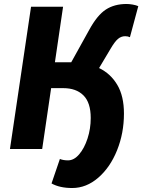

<svg xmlns="http://www.w3.org/2000/svg" viewBox="-20 -749 715 965"><path d="M136 -715H297L256 -436H338L429 -600Q469 -673 512 -701Q555 -729 616 -729Q630 -729 647 -726Q664 -723 675 -718L633 -562Q623 -567 609 -567Q589 -567 573 -553.5Q557 -540 537 -506L478 -407Q536 -379 569.5 -322.5Q603 -266 603 -178Q603 -80 568.5 6Q534 92 474 144Q414 196 343 196Q280 196 239 173L281 50Q298 57 322 57Q352 57 378 26.5Q404 -4 420 -53Q436 -102 436 -156Q436 -233 399.5 -269.5Q363 -306 298 -306H237L192 0H30Z"/></svg>

Font: Nebula Sans Bold
Style: Regular
Weight: 700
Italic angle: -9°
Designer: Paul D. Hunt for Adobe (as Source Sans)
Foundry: Nebula Entertainment & Broadcasting LLC
Version: Version 1.010